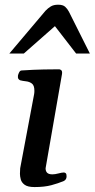

<svg xmlns="http://www.w3.org/2000/svg" viewBox="-20 -777 396 804"><path d="M124.5 6.3Q96.2 6.3 83.3 -3.2Q70.3 -12.7 66.9 -25.9Q63.5 -39.1 63.5 -49.3Q63.5 -63.5 64.5 -72.3L123 -383.3Q123.5 -387.2 123.8 -390.6Q124 -394 124 -397Q124 -419.4 113.5 -427.2Q103 -435.1 88.9 -436.5Q74.7 -438 64 -440.9Q59.1 -443.4 56.6 -447.3Q54.2 -451.2 55.2 -460.4Q56.2 -466.3 60.1 -473.9Q64 -481.4 69.8 -481.9Q121.6 -485.4 163.8 -486.1Q206.1 -486.8 228 -486.8Q231.9 -486.8 236.6 -482.9Q241.2 -479 239.7 -467.3L170.9 -72.3Q170.9 -60.1 177.5 -53.5Q184.1 -46.9 199.7 -46.9Q210 -46.9 224.9 -50.8Q239.7 -54.7 247.1 -54.7Q252 -54.7 255.4 -51.5Q258.8 -48.3 258.8 -38.6Q258.8 -24.9 247.1 -19Q224.1 -9.3 195.1 -1.5Q166 6.3 124.5 6.3ZM19 -552.7 170.9 -732.4Q180.7 -742.7 192.6 -750Q204.6 -757.3 223.6 -757.3Q243.2 -757.3 252.7 -748.8Q262.2 -740.2 268.6 -728L356.4 -552.7H298.8L210 -667.5L79.6 -552.7Z"/></svg>

Font: Gelasio Medium
Style: Italic
Weight: 500
Italic angle: -8.5°
Designer: Eben Sorkin
Foundry: Eben Sorkin
Version: Version 1.008